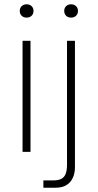

<svg xmlns="http://www.w3.org/2000/svg" viewBox="-20 -707 454 894"><path d="M85 -517H122V0H85ZM72 -656Q72 -670 81 -678.5Q90 -687 104 -687Q118 -687 127 -678.5Q136 -670 136 -656Q136 -642 127 -633.5Q118 -625 104 -625Q90 -625 81 -633.5Q72 -642 72 -656ZM182 133H228Q251 133 265 126Q279 119 285.5 103Q292 87 292 60V-517H329V70Q329 115 306 141Q283 167 239 167H182ZM279 -656Q279 -670 288 -678.5Q297 -687 311 -687Q325 -687 334 -678.5Q343 -670 343 -656Q343 -642 334 -633.5Q325 -625 311 -625Q297 -625 288 -633.5Q279 -642 279 -656Z"/></svg>

Font: Mona Sans VF XLt
Style: Regular
Weight: 200
Designer: Deni Anggara
Foundry: GitHub
Version: Version 2.000;Glyphs 3.2.3 (3260)